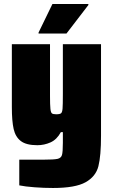

<svg xmlns="http://www.w3.org/2000/svg" viewBox="-20 -730 563 956"><path d="M76 193V65H197Q249 65 266.5 61Q284 57 288.5 42Q293 27 293 -19V-72H283Q263 -35 231.5 -21Q200 -7 166 -7Q111 -7 84 -27.5Q57 -48 48 -87.5Q39 -127 39 -197V-510H229V-255Q229 -206 231 -188Q233 -170 238.5 -165.5Q244 -161 260 -161Q278 -161 284 -166Q290 -171 291.5 -189.5Q293 -208 293 -262V-510H483V-55Q483 46 470 97.5Q457 149 406 177.5Q355 206 244 206Q199 206 152 202.5Q105 199 76 193ZM172 -563V-568L241 -710H420V-705L311 -563Z"/></svg>

Font: Saira Semi Condensed Black
Style: Regular
Weight: 900
Width: 4
Designer: Hector Gatti with collaboration of the Omnibus-Type team
Foundry: Omnibus-Type
Version: Version 1.001; ttfautohint (v1.8)